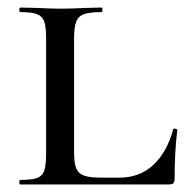

<svg xmlns="http://www.w3.org/2000/svg" viewBox="-20 -488 505 508"><path d="M176 -85Q176 -57 181.5 -43Q187 -29 202 -23.5Q217 -18 248 -18H296Q350 -18 386 -52Q422 -86 438 -145Q438 -148 443.5 -147.5Q449 -147 449 -144Q442 -85 442 -15Q442 -7 439 -3.5Q436 0 427 0H34Q31 0 31 -6Q31 -12 34 -12Q64 -12 78 -17Q92 -22 97 -36.5Q102 -51 102 -81V-387Q102 -417 97 -431Q92 -445 78 -450.5Q64 -456 34 -456Q31 -456 31 -462Q31 -468 34 -468L79 -467Q117 -465 141 -465Q165 -465 205 -467L249 -468Q251 -468 251 -462Q251 -456 249 -456Q217 -456 202 -450.5Q187 -445 181.5 -430.5Q176 -416 176 -386Z"/></svg>

Font: Cormorant SC Medium
Style: Regular
Weight: 500
Designer: Christian Thalmann (Catharsis Fonts)
Version: Version 3.000